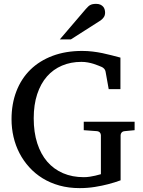

<svg xmlns="http://www.w3.org/2000/svg" viewBox="-20 -948 735 984"><path d="M619.1 -275.9Q608.4 -274.9 603.3 -268.8Q598.1 -262.7 598.1 -254.9V-23.9Q567.9 -12.7 533.7 -3.9Q504.4 3.9 466.6 10Q428.7 16.1 388.2 16.1Q332.5 16.1 284.9 2.9Q237.3 -10.3 198.5 -34.2Q159.7 -58.1 129.9 -91.1Q100.1 -124 79.8 -163.1Q59.6 -202.1 49.3 -246.3Q39.1 -290.5 39.1 -336.9Q39.1 -415.5 64 -480.2Q88.9 -544.9 135.7 -590.8Q182.6 -636.7 249.8 -661.9Q316.9 -687 400.9 -687Q429.2 -687 454.8 -683.8Q480.5 -680.7 504.4 -675.8Q528.3 -670.9 551.3 -664.8Q574.2 -658.7 597.2 -652.8V-491.2H537.1L521 -581.1Q519.5 -589.8 513.7 -595.9Q507.8 -602.1 501 -605Q493.7 -607.9 483.2 -612.3Q472.7 -616.7 459.5 -620.8Q446.3 -625 430.4 -627.9Q414.6 -630.9 397 -630.9Q342.8 -630.9 297.9 -611.8Q252.9 -592.8 220.7 -556.2Q188.5 -519.5 170.7 -465.6Q152.8 -411.6 152.8 -341.8Q152.8 -270 170.9 -213.9Q189 -157.7 222.4 -119.1Q255.9 -80.6 303.2 -60.3Q350.6 -40 409.2 -40Q425.8 -40 440.9 -42.5Q456.1 -44.9 467.8 -47.6Q479.5 -50.3 487.3 -52.7Q495.1 -55.2 497.1 -55.2V-254.9Q497.1 -262.7 491.9 -268.8Q486.8 -274.9 476.1 -275.9L409.2 -280.8V-324.2H669.9V-280.8ZM518.6 -883.3Q518.6 -869.6 512 -859.9Q505.4 -850.1 495.6 -843.3L343.3 -746.1H286.6L419.4 -901.4Q425.3 -907.7 430.2 -912.8Q435.1 -918 440.9 -921.4Q446.8 -924.8 454.3 -926.5Q461.9 -928.2 472.7 -928.2Q485.8 -928.2 494.6 -924.1Q503.4 -919.9 508.8 -913.6Q514.2 -907.2 516.4 -899.2Q518.6 -891.1 518.6 -883.3Z"/></svg>

Font: Charis SIL Am
Style: Regular
Weight: 400
Foundry: SIL International
Version: Version 5.000